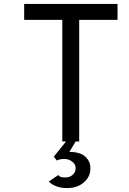

<svg xmlns="http://www.w3.org/2000/svg" viewBox="-20 -720 656 977"><path d="M228 204 276 171Q282 178 290 180.5Q298 183 313 183Q335 183 350 169.5Q365 156 365 135Q365 116 347.5 102.5Q330 89 307 89Q282 89 269 97L254 77L316 0H297V-619H103V-700H578V-619H383V0H365L333 53Q388 53 414 77Q440 101 440 136Q440 180 406.5 208.5Q373 237 321 237Q263 237 228 204Z"/></svg>

Font: Overpass Mono
Style: Regular
Weight: 400
Monospace: yes
Designer: Delve Withrington, Dave Bailey
Foundry: Delve Fonts
Version: Version 1.000;DELV;Overpass